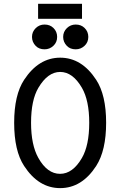

<svg xmlns="http://www.w3.org/2000/svg" viewBox="-20 -969 626 999"><path d="M211.9 -712.4Q183.1 -712.4 166 -730Q146.5 -750 146.5 -776.9Q146.5 -803.7 166 -822.8Q185.1 -841.3 211.9 -841.3Q239.7 -841.3 257.8 -823.7Q277.3 -804.7 277.3 -776.9Q277.3 -749 257.8 -730.7Q238.3 -712.4 211.9 -712.4ZM374 -712.4Q345.2 -712.4 328.1 -730Q308.6 -750 308.6 -776.9Q308.6 -803.7 328.1 -822.8Q347.2 -841.3 374 -841.3Q401.9 -841.3 419.9 -823.7Q439.5 -804.7 439.5 -776.9Q439.5 -749 419.9 -730.7Q400.4 -712.4 374 -712.4ZM406.7 -949.2V-871.1H178.2V-949.2ZM292.5 -64.5Q358.4 -64.5 406.2 -147Q444.3 -212.9 444.3 -330.1Q444.3 -446.3 406.2 -512.2Q358.4 -594.7 293 -594.7Q228.5 -594.7 179.7 -512.2Q141.6 -447.8 141.6 -330.1Q141.6 -214.8 179.7 -147Q226.1 -64.5 292.5 -64.5ZM293 9.8Q180.7 9.8 105.5 -105.5Q53.7 -184.1 53.7 -330.1Q53.7 -475.1 105.5 -553.7Q181.2 -668.9 293.2 -668.9Q405.3 -668.9 480.5 -553.7Q532.2 -474.6 532.2 -330.3Q532.2 -186 480.5 -105.5Q405.8 9.8 293 9.8Z"/></svg>

Font: Consola Mono
Style: Book
Weight: 400
Monospace: yes
Version: Version 2.001